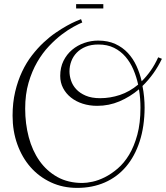

<svg xmlns="http://www.w3.org/2000/svg" viewBox="-20 -834 805 931"><path d="M681.2 -312Q680.7 -220.2 657.2 -148.2Q633.8 -76.2 591.1 -25.9Q548.3 24.4 488 50.8Q427.7 77.1 354 77.1Q284.7 77.1 227.1 50.3Q169.4 23.4 128.2 -23.4Q86.9 -70.3 64 -134.3Q41 -198.2 41 -272.9Q41 -336.4 53.7 -389.6Q66.4 -442.9 87.2 -486.8Q107.9 -530.8 135.3 -565.9Q162.6 -601.1 191.7 -628.2Q220.7 -655.3 250 -675.3Q279.3 -695.3 304 -709Q328.6 -722.7 346.9 -730.5Q365.2 -738.3 373 -741.2L378.9 -725.1Q363.8 -718.8 337.4 -704.6Q311 -690.4 280.3 -667.2Q249.5 -644 217.8 -610.6Q186 -577.1 160.4 -533Q134.8 -488.8 118.4 -432.6Q102.1 -376.5 102.1 -307.1Q102.1 -234.4 119.4 -168.9Q136.7 -103.5 171.4 -54.2Q206.1 -4.9 258.1 24.2Q310.1 53.2 379.9 53.2Q399.9 53.2 428.5 47.1Q457 41 488.3 25.4Q519.5 9.8 550.5 -16.6Q581.5 -43 606 -83.5Q630.4 -124 645.8 -180.4Q661.1 -236.8 661.1 -312Q661.1 -333 659.4 -355.7Q657.7 -378.4 653.8 -400.9Q610.4 -364.3 559.3 -342.5Q508.3 -320.8 451.2 -320.8Q413.6 -320.8 380.9 -331.3Q348.1 -341.8 324 -361.1Q299.8 -380.4 285.9 -407Q272 -433.6 272 -465.8Q272 -506.8 287.8 -538.8Q303.7 -570.8 329.6 -592.5Q355.5 -614.3 388.4 -625.7Q421.4 -637.2 456.1 -637.2Q503.4 -637.2 539.1 -620.8Q574.7 -604.5 600.1 -577.1Q625.5 -549.8 641.8 -514.2Q658.2 -478.5 667 -439.9Q690.4 -462.9 710.4 -491.2Q730.5 -519.5 747.1 -556.2L765.1 -548.8Q729 -473.6 670.9 -417Q676.3 -389.6 678.7 -363.3Q681.2 -336.9 681.2 -312ZM465.8 -357.9Q514.2 -357.9 561.3 -373.5Q608.4 -389.2 649.9 -423.8Q641.6 -461.9 626.7 -496.8Q611.8 -531.7 588.6 -558.8Q565.4 -585.9 533 -602.1Q500.5 -618.2 457 -618.2Q421.9 -618.2 395.8 -607.4Q369.6 -596.7 352.1 -578.6Q334.5 -560.5 325.7 -536.9Q316.9 -513.2 316.9 -487.8Q316.9 -466.3 324.5 -443.4Q332 -420.4 349.6 -401.4Q367.2 -382.3 395.8 -370.1Q424.3 -357.9 465.8 -357.9ZM349.1 -793V-814H481V-793Z"/></svg>

Font: Clicker Script
Style: Regular
Weight: 400
Designer: Astigmatic (AOETI)
Foundry: Astigmatic (AOETI)
Version: Version 1.000